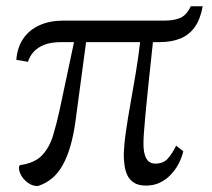

<svg xmlns="http://www.w3.org/2000/svg" viewBox="-20 -600 694 629"><path d="M104 9.5Q88 9.5 75 1.2Q62 -7 53.8 -18.8Q45.5 -30.5 43 -41.8Q40.5 -53 45 -59Q93.5 -65.5 117.8 -91.2Q142 -117 153.8 -155.8Q165.5 -194.5 175.5 -240.5L222.5 -462H180.5Q147 -462 125 -453.2Q103 -444.5 90 -430Q77 -415.5 71.5 -397.5L33.5 -404Q36.5 -444.5 56 -473.2Q75.5 -502 109.2 -517.2Q143 -532.5 187.5 -532.5H519Q550 -532.5 570.8 -541.5Q591.5 -550.5 605 -579.5H644Q636.5 -537 618 -511.2Q599.5 -485.5 570.8 -473.8Q542 -462 503 -462H481Q471.5 -374 465.5 -316Q459.5 -258 456.2 -222Q453 -186 451.5 -165.2Q450 -144.5 450 -131Q449.5 -99 459 -81.5Q468.5 -64 489 -64Q515 -64 529.8 -80.5Q544.5 -97 557 -123L580.5 -104.5Q576 -85 566 -65.2Q556 -45.5 540.5 -28.8Q525 -12 504.5 -2Q484 8 458 8Q433.5 8 418.8 -1.5Q404 -11 397 -26.5Q390 -42 387.8 -59.5Q385.5 -77 385.5 -93.5Q386.5 -128 392.8 -171Q399 -214 407.8 -262.8Q416.5 -311.5 425 -362.2Q433.5 -413 439 -462H262L227.5 -204.5Q221 -157 210.5 -121Q200 -85 185.2 -58.8Q170.5 -32.5 150.5 -15.8Q130.5 1 104 9.5Z"/></svg>

Font: Merriweather 72pt Light
Style: Regular
Weight: 300
Version: Version 2.100